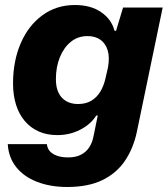

<svg xmlns="http://www.w3.org/2000/svg" viewBox="-20 -570 672 766"><path d="M248 176Q181 176 128 155.5Q75 135 44.5 96.5Q14 58 11 5H167Q169 23 180 34.5Q191 46 209.5 52Q228 58 252 58Q282 58 302.5 47.5Q323 37 335.5 18.5Q348 0 353 -26L370 -109H364Q342 -74 300 -52.5Q258 -31 209 -31Q167 -31 134.5 -45.5Q102 -60 79 -87Q56 -114 44 -152Q32 -190 32 -237Q32 -326 62.5 -397Q93 -468 149 -509Q205 -550 279 -550Q342 -550 383.5 -521.5Q425 -493 437 -447H443L471 -540H629L526 -44Q512 22 478.5 71.5Q445 121 388.5 148.5Q332 176 248 176ZM291 -155Q322 -155 344 -168Q366 -181 380 -204Q394 -227 401 -258L411 -302Q418 -342 409.5 -369.5Q401 -397 380.5 -411.5Q360 -426 329 -426Q291 -426 263 -403.5Q235 -381 219 -342Q203 -303 203 -254Q203 -221 214 -199Q225 -177 245 -166Q265 -155 291 -155Z"/></svg>

Font: Mona Sans ExtraLight ExtraBold
Style: Italic
Weight: 800
Italic angle: -11.6951°
Version: Version 2.000